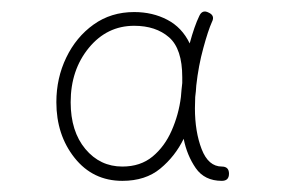

<svg xmlns="http://www.w3.org/2000/svg" viewBox="-20 -746 502 341"><path d="M197.3 -424.8Q145 -424.8 112.5 -465.6Q80.1 -506.3 80.1 -564.5Q80.1 -607.4 97.7 -643.8Q115.2 -680.2 146.2 -702.4Q177.2 -724.6 218.3 -724.6Q251 -724.6 277.1 -710.9Q303.2 -697.3 316.9 -668.9Q325.2 -699.7 334 -717.8Q339.4 -729.5 350.6 -723.6Q362.3 -718.3 356.4 -707Q349.6 -691.9 341.1 -660.6Q332.5 -629.4 328.6 -594.2Q328.1 -584 326.7 -573.7Q326.2 -563.5 326.2 -553.7Q326.2 -512.2 338.1 -481.2Q350.1 -450.2 374 -450.2Q386.7 -450.2 386.7 -437.5Q386.7 -424.8 374 -424.8Q343.3 -424.8 327.6 -447.5Q312 -470.2 306.2 -499.5Q291 -468.3 264.6 -446.5Q238.3 -424.8 197.3 -424.8ZM197.3 -450.2Q229.5 -450.2 251 -468Q272.5 -485.8 284.9 -514.2Q297.4 -542.5 301.3 -573.7Q302.2 -585.9 303.7 -598.6Q303.7 -603.5 303.7 -608.9Q303.7 -659.2 280.3 -679.7Q256.8 -700.2 218.3 -700.2Q169.9 -700.2 137.7 -660.9Q105.5 -621.6 105.5 -564.5Q105.5 -512.7 131.6 -481.4Q157.7 -450.2 197.3 -450.2Z"/></svg>

Font: Mikhak ExtraLight
Style: Regular
Weight: 200
Designer: Amin Abedi
Version: Version 3.3